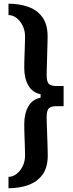

<svg xmlns="http://www.w3.org/2000/svg" viewBox="-20 -820 395 1042"><path d="M26.1 201.6V139.7Q49.5 139.7 69.9 123.8Q90.4 108 103.2 81.8Q115.9 55.6 115.9 24.4Q115.9 14.9 115.5 -1.4Q115.1 -17.7 114.5 -37.7Q113.8 -57.7 113.1 -78.1Q112.4 -98.5 112 -116.5Q111.6 -134.5 111.6 -146.6Q111.6 -202.9 133.5 -242Q155.5 -281.1 200.3 -289.8V-308.6Q155.5 -317.7 133.5 -356.6Q111.6 -395.5 111.6 -451.8Q111.6 -463.8 112 -481.9Q112.4 -499.9 113.1 -520.3Q113.8 -540.7 114.5 -560.7Q115.1 -580.7 115.5 -597Q115.9 -613.3 115.9 -622.8Q115.9 -654.1 103.2 -680.2Q90.4 -706.4 69.9 -722.2Q49.5 -738.1 26.1 -738.1V-800Q84.7 -800 132.9 -783Q181.1 -766 209.7 -727.1Q238.4 -688.1 238.4 -622.8Q238.4 -611.3 237.8 -589.3Q237.2 -567.3 236.5 -540.8Q235.8 -514.3 235.1 -488.5Q234.3 -462.7 233.8 -442.7Q233.2 -422.8 233.2 -413.9Q233.2 -373.3 246.8 -363.2Q260.3 -353.1 285.5 -353.1H325.2V-243.8H285.5Q260.3 -243.8 246.8 -233.7Q233.2 -223.6 233.2 -183Q233.2 -174.1 233.8 -154.3Q234.3 -134.4 235.3 -108.8Q236.2 -83.2 237.1 -57Q238 -30.7 238.5 -8.9Q239.1 12.9 239.1 24.4Q239.1 89.6 210.3 128.4Q181.4 167.2 133.1 184.4Q84.7 201.6 26.1 201.6Z"/></svg>

Font: Big Shoulders Stencil Display SC Thin
Style: Regular
Weight: 100
Designer: Patric King
Foundry: XO Type Co
Version: Version 2.001